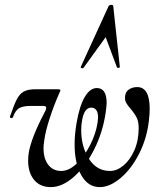

<svg xmlns="http://www.w3.org/2000/svg" viewBox="-20 -752 665 785"><path d="M95 -96Q95 -112 98 -130Q109 -191 162 -292Q169 -303 169 -311Q169 -319 157 -319H108Q72 -319 57 -309Q42 -299 33 -273Q31 -269 27 -269Q24 -269 22 -271Q20 -273 21 -276Q37 -323 48.5 -345.5Q60 -368 77 -377.5Q94 -387 124 -387H216Q227 -387 227 -383Q227 -380 224 -375Q201 -323 183.5 -269.5Q166 -216 161 -178Q158 -162 158 -146Q158 -103 177.5 -78Q197 -53 230 -53Q262 -53 293.5 -83Q325 -113 348.5 -159Q372 -205 379 -251Q381 -267 381 -272Q381 -292 373.5 -302Q366 -312 353 -312Q325 -312 316 -262Q312 -243 312 -220Q312 -153 343.5 -103Q375 -53 430 -53Q458 -53 485 -75.5Q512 -98 529.5 -138Q547 -178 547 -228Q547 -254 539 -270.5Q531 -287 514 -307Q502 -321 496.5 -330.5Q491 -340 491 -352Q491 -374 505.5 -385Q520 -396 541 -396Q592 -396 592 -307Q592 -287 589 -261Q581 -187 549 -124Q517 -61 473 -24Q429 13 388 13Q340 13 312.5 -35.5Q285 -84 285 -163Q285 -201 293 -249Q305 -319 326.5 -355.5Q348 -392 376 -392Q416 -392 416 -331Q416 -321 412 -291Q400 -210 364.5 -140Q329 -70 281.5 -28.5Q234 13 188 13Q144 13 119.5 -16.5Q95 -46 95 -96ZM458 -477 412 -600 321 -474Q320 -473 317 -473Q314 -473 311.5 -474.5Q309 -476 310 -478L424 -727Q427 -732 435 -732Q443 -732 443 -727L470 -478Q470 -475 464.5 -474.5Q459 -474 458 -477Z"/></svg>

Font: Cormorant Infant SemiBold
Style: Italic
Weight: 600
Italic angle: -10°
Designer: Christian Thalmann (Catharsis Fonts)
Foundry: Catharsis Fonts
Version: Version 4.000